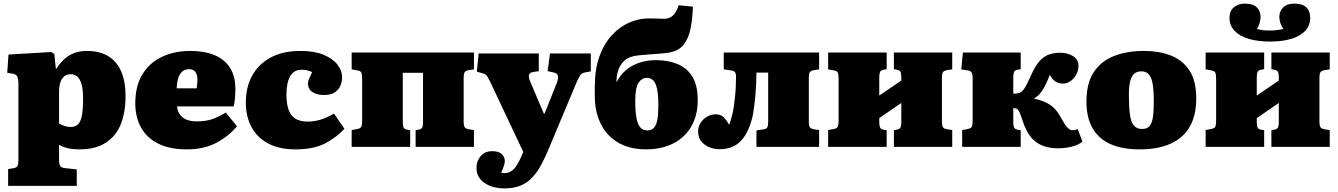

<svg xmlns="http://www.w3.org/2000/svg" viewBox="-20 -813 7407 1063"><path d="M25 216V123L55 118Q70 116 76 107Q82 98 82 70V-343Q82 -379 75 -390.5Q68 -402 50 -405L20 -410L27 -511L263 -525L281 -514L289 -433H292Q309 -459 331 -481Q353 -503 385 -517Q417 -531 462 -531Q530 -531 577.5 -503Q625 -475 650 -419.5Q675 -364 675 -279Q675 -192 649 -126Q623 -60 566 -23Q509 14 420 14Q386 14 358 8Q330 2 307 -11V72Q307 97 313.5 106.5Q320 116 342 118L405 125V216ZM370 -110Q397 -110 412 -124.5Q427 -139 433.5 -174Q440 -209 440 -268Q440 -315 432 -344.5Q424 -374 409 -388Q394 -402 371 -402Q349 -402 334.5 -389.5Q320 -377 313.5 -355Q307 -333 307 -304V-129Q318 -122 336 -116Q354 -110 370 -110Z M1014 14Q918 14 854.5 -18.5Q791 -51 760 -108.5Q729 -166 729 -241Q729 -337 768.5 -401.5Q808 -466 877 -498.5Q946 -531 1034 -531Q1111 -531 1167 -508Q1223 -485 1253 -438.5Q1283 -392 1283 -323Q1283 -297 1281 -271Q1279 -245 1274 -224H960Q963 -196 977 -177.5Q991 -159 1014 -150Q1037 -141 1068 -141Q1121 -141 1157 -154Q1193 -167 1230 -190L1292 -114Q1248 -60 1179 -23Q1110 14 1014 14ZM958 -324H1069Q1071 -339 1072 -351Q1073 -363 1073 -374Q1073 -400 1061.5 -415Q1050 -430 1027 -430Q1002 -430 987 -415Q972 -400 965.5 -376.5Q959 -353 958 -324Z M1615 14Q1526 14 1465 -18.5Q1404 -51 1372.5 -109.5Q1341 -168 1341 -245Q1341 -330 1376 -394Q1411 -458 1478.5 -494.5Q1546 -531 1645 -531Q1721 -531 1772 -509.5Q1823 -488 1848.5 -455Q1874 -422 1874 -386Q1874 -361 1864.5 -338.5Q1855 -316 1833.5 -301.5Q1812 -287 1774 -287Q1734 -287 1709.5 -303.5Q1685 -320 1685 -351Q1685 -361 1690.5 -375Q1696 -389 1708 -414Q1695 -420 1681 -423.5Q1667 -427 1649 -427Q1623 -427 1604.5 -412.5Q1586 -398 1576 -367Q1566 -336 1566 -288Q1566 -212 1593.5 -176Q1621 -140 1683 -140Q1718 -140 1751.5 -149.5Q1785 -159 1829 -184L1887 -100Q1844 -53 1780.5 -19.5Q1717 14 1615 14Z M1927 0V-93L1959 -99Q1975 -102 1980 -111Q1985 -120 1985 -146V-376Q1985 -402 1980 -411.5Q1975 -421 1959 -423L1927 -429V-522H2604V-429L2577 -425Q2558 -422 2552.5 -413Q2547 -404 2547 -384V-138Q2547 -118 2552.5 -109Q2558 -100 2577 -97L2604 -93V0H2281V-92L2297 -95Q2313 -98 2317.5 -107Q2322 -116 2322 -137V-410H2210V-139Q2210 -118 2214 -108Q2218 -98 2234 -95L2251 -92V0Z M2773 230Q2706 230 2662 199.5Q2618 169 2618 116Q2618 79 2641 51.5Q2664 24 2704 24Q2742 24 2758.5 40.5Q2775 57 2775 78Q2775 90 2769 107.5Q2763 125 2755 144Q2786 149 2806.5 137Q2827 125 2841.5 101.5Q2856 78 2868 50L2877 28L2693 -362Q2684 -380 2677 -391.5Q2670 -403 2650 -408L2620 -416L2630 -517H2963V-419L2935 -415Q2913 -412 2909 -399Q2905 -386 2917 -358L2991 -184H2995L3062 -352Q3072 -377 3069 -392.5Q3066 -408 3044 -412L3012 -419L3025 -517H3251V-418L3219 -412Q3200 -408 3192 -396Q3184 -384 3170 -352L3023 -1Q3001 53 2978.5 95.5Q2956 138 2928.5 168Q2901 198 2863.5 214Q2826 230 2773 230Z M3557 14Q3490 14 3437.5 -6.5Q3385 -27 3348.5 -66Q3312 -105 3292.5 -159.5Q3273 -214 3273 -280V-332Q3273 -429 3298.5 -500Q3324 -571 3367.5 -618Q3411 -665 3464 -688Q3517 -711 3571 -711Q3587 -711 3601 -710.5Q3615 -710 3628 -710Q3641 -710 3653 -709Q3675 -708 3694 -718.5Q3713 -729 3726 -756Q3730 -763 3732.5 -770Q3735 -777 3737 -784L3816 -776Q3814 -707 3803 -654Q3792 -601 3766 -567Q3740 -533 3690 -523Q3671 -519 3641 -516.5Q3611 -514 3579 -512Q3547 -510 3518.5 -507Q3490 -504 3473 -498Q3454 -492 3439.5 -479.5Q3425 -467 3414.5 -449.5Q3404 -432 3398.5 -409.5Q3393 -387 3393 -360H3395Q3426 -420 3483 -450Q3540 -480 3613 -480Q3677 -480 3729.5 -459Q3782 -438 3812.5 -390Q3843 -342 3843 -257Q3843 -194 3822.5 -144Q3802 -94 3764.5 -58.5Q3727 -23 3674 -4.5Q3621 14 3557 14ZM3564 -91Q3587 -91 3600.5 -105.5Q3614 -120 3619.5 -151Q3625 -182 3625 -232Q3625 -292 3617 -324.5Q3609 -357 3595 -369.5Q3581 -382 3561 -382Q3534 -382 3515.5 -355.5Q3497 -329 3497 -253Q3497 -197 3503.5 -161Q3510 -125 3524.5 -108Q3539 -91 3564 -91Z M3965 13Q3915 13 3880 -13.5Q3845 -40 3845 -86Q3845 -110 3858 -131.5Q3871 -153 3893.5 -166.5Q3916 -180 3943 -180Q3973 -180 3990.5 -160Q4008 -140 4016 -122Q4020 -129 4026 -148.5Q4032 -168 4037 -190Q4040 -203 4043 -225Q4046 -247 4049 -274Q4052 -301 4053.5 -330.5Q4055 -360 4055 -388Q4055 -406 4049 -413.5Q4043 -421 4029 -423L3987 -429V-522H4515V-429L4488 -425Q4469 -422 4463.5 -413Q4458 -404 4458 -384V-138Q4458 -118 4463.5 -109Q4469 -100 4488 -97L4515 -93V0H4168V-91L4208 -97Q4224 -99 4228.5 -108.5Q4233 -118 4233 -139V-411H4168Q4168 -381 4166.5 -349.5Q4165 -318 4162.5 -288Q4160 -258 4156.5 -230.5Q4153 -203 4149 -181Q4140 -136 4124.5 -100Q4109 -64 4087 -38.5Q4065 -13 4034.5 0Q4004 13 3965 13Z M4565 0V-93L4597 -99Q4613 -102 4618 -111Q4623 -120 4623 -146V-376Q4623 -402 4618 -411.5Q4613 -421 4597 -423L4565 -429V-522H4889V-430L4872 -427Q4856 -424 4852 -414Q4848 -404 4848 -383V-284L4970 -367V-385Q4970 -406 4965.5 -415Q4961 -424 4945 -427L4929 -430V-522H5252V-429L5225 -425Q5206 -422 5200.5 -413Q5195 -404 5195 -384V-138Q5195 -118 5200.5 -109Q5206 -100 5225 -97L5252 -93V0H4929V-92L4945 -95Q4961 -98 4965.5 -107Q4970 -116 4970 -137V-243L4848 -159V-139Q4848 -118 4852 -108Q4856 -98 4872 -95L4889 -92V0Z M5838 8Q5796 8 5765 -2Q5734 -12 5711.5 -30Q5689 -48 5674 -73Q5659 -97 5649.5 -122.5Q5640 -148 5633.5 -168.5Q5627 -189 5621 -198Q5614 -209 5607.5 -211.5Q5601 -214 5590 -214V-139Q5590 -118 5594 -108Q5598 -98 5614 -95L5631 -92V0H5307V-93L5339 -99Q5355 -102 5360 -111Q5365 -120 5365 -146V-376Q5365 -402 5359 -411.5Q5353 -421 5339 -423L5302 -429L5311 -522H5631V-430L5614 -427Q5598 -424 5594 -414Q5590 -404 5590 -383V-295Q5603 -294 5614 -296Q5625 -298 5636 -306Q5643 -311 5650.5 -322Q5658 -333 5668 -353Q5678 -373 5692 -404Q5713 -450 5736 -475.5Q5759 -501 5787 -511Q5815 -521 5848 -521Q5892 -521 5921.5 -502Q5951 -483 5951 -448Q5951 -423 5938.5 -400Q5926 -377 5906 -363.5Q5886 -350 5866 -350Q5841 -350 5823 -362Q5805 -374 5792 -399Q5787 -384 5780.5 -369.5Q5774 -355 5768 -342.5Q5762 -330 5756 -321Q5749 -308 5736.5 -293.5Q5724 -279 5705 -268V-267Q5738 -260 5764.5 -248.5Q5791 -237 5812 -218Q5833 -199 5849 -170Q5874 -124 5888.5 -108Q5903 -92 5919 -92Q5927 -92 5933.5 -94Q5940 -96 5947 -98L5973 -29Q5952 -11 5915.5 -1.5Q5879 8 5838 8Z M6290 14Q6194 14 6128.5 -15Q6063 -44 6029 -103Q5995 -162 5995 -251Q5995 -352 6035.5 -413.5Q6076 -475 6148 -503Q6220 -531 6313 -531Q6398 -531 6463 -505.5Q6528 -480 6565.5 -422.5Q6603 -365 6603 -268Q6603 -174 6567 -111.5Q6531 -49 6461 -17.5Q6391 14 6290 14ZM6303 -99Q6331 -99 6344.5 -115Q6358 -131 6363 -164.5Q6368 -198 6368 -251Q6368 -304 6363.5 -337Q6359 -370 6349.5 -387.5Q6340 -405 6327.5 -411.5Q6315 -418 6298 -418Q6278 -418 6262.5 -407.5Q6247 -397 6238.5 -368.5Q6230 -340 6230 -285Q6230 -219 6236 -177.5Q6242 -136 6258 -117.5Q6274 -99 6303 -99Z M6655 0V-93L6687 -99Q6703 -102 6708 -111Q6713 -120 6713 -146V-376Q6713 -402 6708 -411.5Q6703 -421 6687 -423L6655 -429V-522H6979V-430L6962 -427Q6946 -424 6942 -414Q6938 -404 6938 -383V-284L7060 -367V-385Q7060 -406 7055.5 -415Q7051 -424 7035 -427L7019 -430V-522H7342V-429L7315 -425Q7296 -422 7290.5 -413Q7285 -404 7285 -384V-138Q7285 -118 7290.5 -109Q7296 -100 7315 -97L7342 -93V0H7019V-92L7035 -95Q7051 -98 7055.5 -107Q7060 -116 7060 -137V-243L6938 -159V-139Q6938 -118 6942 -108Q6946 -98 6962 -95L6979 -92V0ZM7012 -583Q6942 -583 6891.5 -598.5Q6841 -614 6814 -643.5Q6787 -673 6787 -714Q6787 -753 6812 -773Q6837 -793 6870 -793Q6918 -793 6938.5 -772Q6959 -751 6959 -719Q6959 -702 6953 -683Q6947 -664 6938 -653Q6950 -649 6967.5 -646.5Q6985 -644 7011 -644Q7029 -644 7050.5 -646.5Q7072 -649 7086 -653Q7076 -664 7069.5 -683Q7063 -702 7063 -719Q7063 -751 7084.5 -772Q7106 -793 7146 -793Q7190 -793 7212 -772.5Q7234 -752 7234 -714Q7234 -673 7207.5 -643.5Q7181 -614 7131 -598.5Q7081 -583 7012 -583Z"/></svg>

Font: Literata Black
Style: Regular
Weight: 900
Designer: Latin by Veronika Burian and Jose Scaglione. Greek by Irene Vlachou. Cyrillic by Vera Evstafieva.
Foundry: TypeTogether
Version: Version 3.103;gftools[0.9.29]